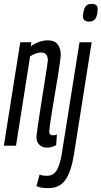

<svg xmlns="http://www.w3.org/2000/svg" viewBox="-25 -755 526 995"><path d="M80 -536H138L134 -515Q155 -530 178.5 -538Q202 -546 222 -546Q258 -546 274 -525Q290 -504 290 -470Q290 -464 286 -434Q282 -404 275 -361Q268 -318 260 -271Q252 -224 245 -181Q238 -138 234 -108.5Q230 -79 230 -73Q230 -54 250 -54Q253 -54 258 -54.5Q263 -55 270 -58L266 -3Q254 4 242 7Q230 10 218 10Q194 10 179 -5Q164 -20 164 -43Q164 -53 168.5 -84.5Q173 -116 179.5 -159Q186 -202 193.5 -249Q201 -296 207.5 -337.5Q214 -379 218.5 -407.5Q223 -436 223 -442Q223 -459 215.5 -471Q208 -483 186 -483Q175 -483 159 -477Q143 -471 131 -463L58 0H-5ZM451 -735Q465 -735 473.5 -728.5Q482 -722 481 -705Q480 -677 470.5 -660Q461 -643 436 -643Q404 -643 405 -673Q407 -701 416 -718Q425 -735 451 -735ZM450 -536 358 47Q344 134 314 177Q284 220 225 220Q210 220 194 218Q178 216 164 210L180 150Q191 154 200 155Q209 156 218 156Q253 156 270 125.5Q287 95 295 43L387 -536Z"/></svg>

Font: Georama ExtraCondensed
Style: Italic
Weight: 400
Width: 2
Italic angle: -9°
Designer: Jean-Baptiste Levee
Foundry: Production Type
Version: Version 1.000